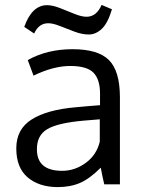

<svg xmlns="http://www.w3.org/2000/svg" viewBox="-20 -746 576 777"><path d="M170.4 -725.1Q192.4 -725.1 222.7 -713.4Q252.9 -701.7 281.2 -689.9Q310.1 -678.2 330.1 -678.2Q370.6 -678.2 391.1 -726.1L433.1 -708.5Q416 -651.4 391.6 -628.9Q367.2 -606.4 339.8 -606.4Q312.5 -606.4 282.2 -617.7Q252 -628.9 222.7 -640.6Q193.4 -652.3 174.8 -651.9Q137.2 -651.9 118.2 -610.4L78.1 -637.2Q109.4 -725.1 170.4 -725.1ZM465.3 -354.5V0H401.9Q394.5 -31.2 387.7 -67.4Q343.3 -22.9 304.2 -5.9Q265.1 11.2 212.4 11.2Q137.7 10.7 91.8 -28.3Q45.9 -67.4 45.9 -145.5Q45.9 -223.6 108.4 -262.7Q170.9 -302.2 287.6 -312Q303.7 -313.5 335.9 -316.4Q368.2 -319.3 384.8 -320.3V-367.7Q384.8 -424.3 358.4 -451.7Q332 -479 264.2 -479Q196.3 -479 115.7 -439.9L92.3 -502.9Q170.9 -546.9 273.9 -546.9Q377 -546.9 420.9 -502.9Q464.8 -459 465.3 -354.5ZM129.4 -141.6Q129.4 -54.7 231.4 -54.7Q283.2 -54.7 327.1 -86.9Q371.1 -119.1 383.8 -172.9V-263.2Q381.8 -263.2 354.5 -260.7Q327.1 -258.3 318.8 -257.8Q212.9 -248.5 170.9 -223.1Q128.9 -197.8 129.4 -141.6Z"/></svg>

Font: Oxygen-Regular
Style: Regular
Weight: 400
Designer: Vernon Adams
Foundry: Vernon Adams
Version: Version Release 0.2.3 webfont; ttfautohint (v0.93.3-1d66) -l